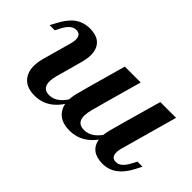

<svg xmlns="http://www.w3.org/2000/svg" viewBox="-59 -694 972 972"><g transform="rotate(45 427.5 -208.0)"><path d="M234.7 -208.1 215.3 -138.7Q202.4 -91.1 212.9 -66.9Q223.4 -42.7 256.5 -42.7Q286.3 -42.7 311.7 -63.3Q337.1 -83.9 358.1 -125.8L366.1 -105.6Q337.1 -46.8 297.2 -17.7Q257.3 11.3 205.6 11.3Q138.7 11.3 111.7 -33.1Q84.7 -77.4 105.6 -152.4L121 -208.1ZM480.6 -208.1 462.9 -142.7Q449.2 -92.7 460.1 -67.7Q471 -42.7 506.5 -42.7Q537.1 -42.7 563.3 -63.3Q589.5 -83.9 612.1 -125.8L620.2 -105.6Q590.3 -46.8 549.2 -17.7Q508.1 11.3 455.6 11.3Q387.1 11.3 358.9 -33.5Q330.6 -78.2 352.4 -154L366.9 -208.1ZM121 -208.1 147.6 -303.2Q157.3 -336.3 150.4 -355.2Q143.5 -374.2 121 -374.2Q103.2 -374.2 88.3 -362.1Q73.4 -350 59.7 -325L44.4 -295.2H7.3L27.4 -332.3Q44.4 -363.7 64.1 -385.1Q83.9 -406.5 108.9 -417.3Q133.9 -428.2 163.7 -428.2Q206.5 -428.2 230.6 -410.1Q254.8 -391.9 260.9 -358.5Q266.9 -325 254 -279L234.7 -208.1ZM366.9 -208.1 425 -416.1H538.7L480.6 -208.1ZM620.2 -208.1 679 -416.1H791.9L733.9 -208.1ZM707.3 -112.9Q697.6 -79.8 704.4 -60.9Q711.3 -41.9 733.9 -41.9Q751.6 -41.9 766.5 -54.4Q781.5 -66.9 794.4 -91.1L810.5 -121H846.8L827.4 -83.9Q810.5 -52.4 790.3 -31Q770.2 -9.7 746 1.2Q721.8 12.1 690.3 12.1Q648.4 11.3 624.2 -6.9Q600 -25 594 -58.1Q587.9 -91.1 600.8 -137.1L620.2 -208.1H733.9Z"/></g></svg>

Font: Playfair 9pt
Style: Bold Italic
Weight: 700
Italic angle: -15.6°
Designer: Claus Eggers Sørensen
Foundry: Claus Eggers Sørensen
Version: Version 2.203